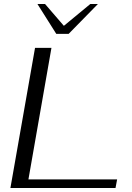

<svg xmlns="http://www.w3.org/2000/svg" viewBox="-20 -939 659 959"><path d="M155 -700H237L122 -43H565L557 0H32ZM167 -919H205L299 -810L431 -919H469L323 -770H261Z"/></svg>

Font: Fahkwang Light
Style: Italic
Weight: 300
Italic angle: -10°
Version: Version 1.000; ttfautohint (v1.6)